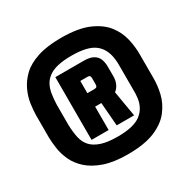

<svg xmlns="http://www.w3.org/2000/svg" viewBox="-133 -863 789 803"><g transform="rotate(-30 262.0 -461.0)"><path d="M262 -180Q343 -180 392.8 -200.8Q442.5 -221.5 469 -255.8Q495.5 -290 504.8 -329.2Q514 -368.5 513.5 -406V-515Q514 -552.5 504.8 -592.8Q495.5 -633 469 -666.5Q442.5 -700 392.8 -721Q343 -742 262 -742Q194.5 -742 148.2 -726.8Q102 -711.5 75 -685.8Q48 -660 33.8 -629.5Q19.5 -599 15.2 -568.8Q11 -538.5 10.5 -515V-406Q11 -382.5 15.2 -353Q19.5 -323.5 33.2 -293.2Q47 -263 75 -237.5Q103 -212 148.8 -196Q194.5 -180 262 -180ZM262 -265.5Q214 -265.5 183.8 -275.5Q153.5 -285.5 136.8 -304Q120 -322.5 114.2 -349.8Q108.5 -377 107.5 -411.5V-508.5Q108.5 -535.5 112 -558.5Q115.5 -581.5 124.8 -599.2Q134 -617 151.8 -630Q169.5 -643 196.8 -649.2Q224 -655.5 262 -655.5Q301.5 -655.5 328.5 -649.2Q355.5 -643 372.5 -630.5Q389.5 -618 399.5 -599.8Q409.5 -581.5 413.2 -558.5Q417 -535.5 416 -507.5V-409Q417 -382.5 413.8 -360.8Q410.5 -339 400.5 -321.5Q390.5 -304 373.5 -291.2Q356.5 -278.5 329 -272Q301.5 -265.5 262 -265.5ZM160 -308.5H242.5V-421.5H272.5L281.5 -308.5H365.5L344.5 -432Q356.5 -440 364.2 -456.2Q372 -472.5 372 -491.5V-539.5Q372 -560 365.8 -576.2Q359.5 -592.5 343 -602Q326.5 -611.5 297 -611.5H160ZM242.5 -486.5V-545.5H275Q286.5 -545.5 288.8 -541.2Q291 -537 291 -529.5V-502.5Q291 -496 288.8 -491.2Q286.5 -486.5 274 -486.5Z"/></g></svg>

Font: Anybody ExtraCondensed Black
Style: Regular
Weight: 900
Width: 2
Version: Version 1.113;gftools[0.9.25]